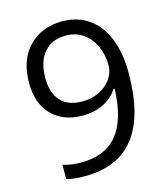

<svg xmlns="http://www.w3.org/2000/svg" viewBox="-110 -810 791 906"><g transform="rotate(-15 286.0 -357.0)"><path d="M518.1 -409.2Q518.1 9.8 193.8 9.8Q137.2 9.8 104 0V-69.8Q143.1 -57.1 192.9 -57.1Q310.1 -57.1 369.9 -129.6Q429.7 -202.1 435.1 -352.1H429.2Q402.3 -311.5 357.9 -290.3Q313.5 -269 257.8 -269Q163.1 -269 107.4 -325.7Q51.8 -382.3 51.8 -483.9Q51.8 -595.2 114 -659.7Q176.3 -724.1 277.8 -724.1Q350.6 -724.1 405 -686.8Q459.5 -649.4 488.8 -577.9Q518.1 -506.3 518.1 -409.2ZM277.8 -654.8Q208 -654.8 169.9 -609.9Q131.8 -564.9 131.8 -484.9Q131.8 -414.6 167 -374.3Q202.1 -334 273.9 -334Q318.4 -334 355.7 -352.1Q393.1 -370.1 414.6 -401.4Q436 -432.6 436 -466.8Q436 -518.1 416 -561.5Q396 -605 360.1 -629.9Q324.2 -654.8 277.8 -654.8Z"/></g></svg>

Font: f3_1792  
Style: Regular
Weight: 400
Foundry: Ascender Corporation
Version: Version 1.10